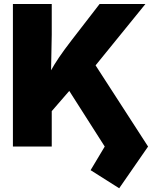

<svg xmlns="http://www.w3.org/2000/svg" viewBox="-20 -748 796 980"><path d="M195.8 -125V-300.8Q216.3 -345.2 236.1 -381.3Q255.9 -417.5 281.2 -454.8Q306.6 -492.2 343.8 -540.5L488.3 -727.5H722.2L418 -353L399.4 -359.9ZM45.9 0V-727.5H244.1V-571.3L240.2 -361.8L244.1 -265.6V0ZM588.4 212.9 442.4 120.6 514.6 0 328.1 -292.5 452.6 -438 735.8 0Z"/></svg>

Font: Inter 16pt Black
Style: Regular
Weight: 900
Version: Version 4.001;git-66647c0bb